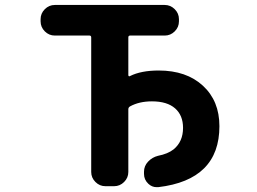

<svg xmlns="http://www.w3.org/2000/svg" viewBox="-20 -775 1040 778"><path d="M623 -489.3Q735.4 -489.3 802.2 -427.7Q869.1 -366.2 869.1 -263.7Q869.1 -45.9 621.1 -16.6Q617.2 -16.6 614.3 -16.6Q595.7 -16.6 581.1 -30.3Q563.5 -46.9 563.5 -70.3V-79.1Q563.5 -102.5 580.1 -120.1Q596.7 -137.7 620.1 -143.6Q660.2 -151.4 683.6 -169.9Q721.7 -201.2 721.7 -256.8Q721.7 -307.6 689.5 -335.9Q657.2 -364.3 595.7 -364.3Q543.9 -364.3 506.8 -343.8Q500 -339.8 500 -332V-78.1Q500 -54.7 482.9 -37.6Q465.8 -20.5 442.4 -20.5H407.2Q383.8 -20.5 366.7 -37.6Q349.6 -54.7 349.6 -78.1V-623Q349.6 -630.9 342.8 -630.9H202.1Q178.7 -630.9 161.6 -647.9Q144.5 -665 144.5 -688.5V-697.3Q144.5 -720.7 161.6 -737.8Q178.7 -754.9 202.1 -754.9H647.5Q670.9 -754.9 688 -737.8Q705.1 -720.7 705.1 -697.3V-688.5Q705.1 -665 688 -647.9Q670.9 -630.9 647.5 -630.9H506.8Q500 -630.9 500 -623V-470.7Q500 -467.8 502 -466.3Q503.9 -464.8 506.8 -466.8Q551.8 -489.3 623 -489.3Z"/></svg>

Font: Gen Jyuu Gothic Monospace Bold
Style: Bold
Weight: 700
Designer: [Source Han Sans]
Ryoko NISHIZUKA  (kana & ideographs); Paul D. Hunt (Latin, Greek & Cyrillic); Wenlong ZHANG  (bopomofo
Version: Version 1.002.20150607